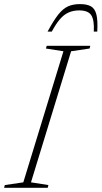

<svg xmlns="http://www.w3.org/2000/svg" viewBox="-46 -894 484 914"><path d="M256 -650 172.5 -663 176.5 -676H384L380.5 -663L292.5 -650L101.5 -26L184.5 -13L181 0H-26.5L-23 -13L65 -26ZM331 -844.5Q303 -844.5 280.5 -834.5Q258 -824.5 239 -802.2Q220 -780 200.5 -743.5H180.5Q209 -796.5 231.5 -824.8Q254 -853 278 -863.8Q302 -874.5 334.5 -874.5Q368 -874.5 387 -863.8Q406 -853 413 -824.5Q420 -796 417 -743.5H400.5Q403.5 -798.5 388.5 -821.5Q373.5 -844.5 331 -844.5Z"/></svg>

Font: Newsreader 16pt 16pt ExtraLight
Style: Italic
Weight: 250
Italic angle: -17°
Version: Version 1.003